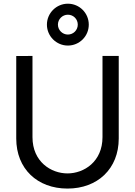

<svg xmlns="http://www.w3.org/2000/svg" viewBox="-20 -1030 748 1064"><path d="M354 15C521 15 638 -95 638 -262.5V-720H548V-270C548 -134.5 446 -69 354 -69C263 -69 160 -133.5 160 -270V-720L70 -719.5V-262.5C70 -94.5 187 15 354 15ZM240 -893.5C240 -829.5 292.5 -777.5 356 -777.5C420.5 -777.5 472 -829.5 472 -893.5C472 -957.5 420.5 -1009.5 356 -1009.5C292.5 -1009.5 240 -957.5 240 -893.5ZM301 -893.5C301 -924 326 -948.5 356 -948.5C387 -948.5 411 -924 411 -893.5C411 -863.5 387 -838.5 356 -838.5C326 -838.5 301 -863.5 301 -893.5Z"/></svg>

Font: Eudonet Medium
Style: Regular
Weight: 500
Designer: Mikhail Sharanda
Foundry: Mikhail Sharanda
Version: Version 4.503;Glyphs 3.1.2 (3151)